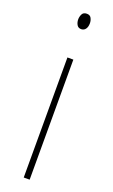

<svg xmlns="http://www.w3.org/2000/svg" viewBox="-144 -758 465 792"><g transform="rotate(20 88.5 -362.0)"><path d="M91 -724Q105 -724 110.5 -713.5Q116 -703 116 -691Q116 -675 109 -665.5Q102 -656 90 -656Q77 -656 71 -666.5Q65 -677 65 -690Q65 -702 70.5 -713Q76 -724 91 -724ZM103 -527V0H77V-527Z"/></g></svg>

Font: Noto Sans Hebrew ExtraCondensed Thin
Style: Regular
Weight: 100
Width: 2
Designer: Monotype Design Team
Foundry: Monotype Imaging Inc.
Version: Version 2.004; ttfautohint (v1.8.4.7-5d5b)